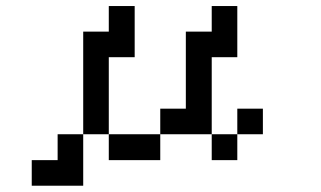

<svg xmlns="http://www.w3.org/2000/svg" viewBox="-20 -462 1040 623"><path d="M83 57.6H167V-26.4H250V-359.4H333V-442.4H417V-276.4H333V-26.4H500V-109.4H583V-359.4H667V-442.4H750V-276.4H667V-26.4H750V-109.4H833V-26.4H750V57.6H667V-26.4H500V57.6H333V-26.4H250V140.6H83Z"/></svg>

Font: KH Dot Dougenzaka 12
Style: Regular
Weight: 400
Designer: Original version for X68000 by Keitarou Hiraki (http://hp.vector.co.jp/authors/VA000874/) / TrueType conversion by Homem
Version: Version 1.00.20150527